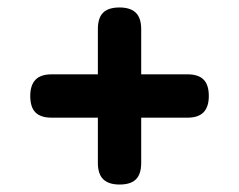

<svg xmlns="http://www.w3.org/2000/svg" viewBox="-20 -587 640 514"><path d="M300 -93Q271 -93 256.5 -107Q242 -121 242 -151V-272H118Q89 -272 75 -286Q61 -300 61 -330Q61 -359 75 -373.5Q89 -388 118 -388H242V-509Q242 -539 256 -553Q270 -567 300 -567Q329 -567 343.5 -553Q358 -539 358 -509V-388H482Q511 -388 525 -374Q539 -360 539 -330Q539 -301 525 -286.5Q511 -272 482 -272H358V-151Q358 -121 344 -107Q330 -93 300 -93Z"/></svg>

Font: Maple Mono SemiBold
Style: Regular
Weight: 600
Monospace: yes
Designer: subframe7536
Version: Version 7.000